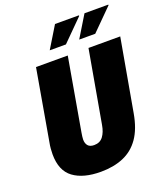

<svg xmlns="http://www.w3.org/2000/svg" viewBox="-160 -994 962 1114"><g transform="rotate(-20 321.5 -436.5)"><path d="M270 12Q162 12 101 -33Q40 -78 40 -179Q40 -195 41.5 -213.5Q43 -232 47 -252L123 -688H319L241 -241Q239 -229 237.5 -218Q236 -207 236 -199Q236 -175 248 -161Q260 -147 286 -147Q322 -147 341.5 -173Q361 -199 368 -241L447 -688H643L564 -243Q548 -151 509 -95Q470 -39 409.5 -13.5Q349 12 270 12ZM413 -752 494 -885H641V-881L512 -752ZM231 -752 312 -885H459L460 -881L331 -752Z"/></g></svg>

Font: Archivo Condensed Black
Style: Italic
Weight: 900
Width: 3
Italic angle: -10°
Designer: Hector Gatti
Foundry: Omnibus-Type
Version: Version 2.001